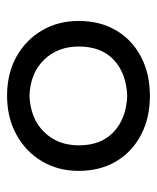

<svg xmlns="http://www.w3.org/2000/svg" viewBox="29 -803 442 540"><g transform="rotate(-90 250.0 -533.0)"><path d="M250.2 -396.2Q187.3 -398.7 149.3 -434Q111.2 -469.4 111.2 -532.1Q111.2 -592.2 149.3 -630.5Q187.3 -668.7 251.2 -671.1Q314.4 -668.6 351.8 -630.2Q389.2 -591.8 389.2 -532.1Q389.2 -469.4 351.6 -434Q314 -398.7 250.2 -396.2ZM250.2 -332.4Q312.5 -332.4 360.1 -357.3Q407.6 -382.1 434.4 -427.1Q461.1 -472.2 461.1 -532.9Q461.1 -590.3 434.4 -635.9Q407.6 -681.6 360.4 -707.8Q313.1 -734.1 251.2 -734.1Q189 -734.1 141.2 -707.8Q93.3 -681.6 66.4 -635.9Q39.4 -590.3 39.4 -532.9Q39.4 -472.2 66.3 -427.1Q93.3 -382.1 140.8 -357.3Q188.3 -332.4 250.2 -332.4Z"/></g></svg>

Font: Pinar FD VF
Style: Regular
Weight: 300
Designer: Amin Abedi
Version: Version 2.000